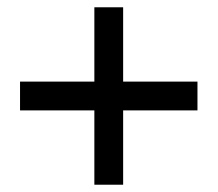

<svg xmlns="http://www.w3.org/2000/svg" viewBox="-20 -567 597 527"><path d="M522 -343V-264H318V-60H239V-264H35V-343H239V-547H318V-343Z"/></svg>

Font: Ek Mukta SemiBold
Style: Regular
Weight: 600
Designer: Girish Dalvi and Yashodeep Gholap
Foundry: Ek Type
Version: Version 2.538;PS 1.002;hotconv 16.6.51;makeotf.lib2.5.65220;